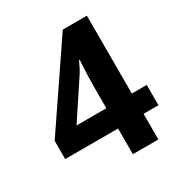

<svg xmlns="http://www.w3.org/2000/svg" viewBox="-168 -836 907 959"><g transform="rotate(-30 286.0 -357.0)"><path d="M555 -148H469V0H322V-148H17V-253L330 -714H469V-265H555ZM322 -386Q322 -409 323 -442Q324 -475 325.5 -503.5Q327 -532 328 -541H324Q315 -521 305 -502Q295 -483 281 -463L150 -265H322Z"/></g></svg>

Font: Noto Sans NKo Unjoined
Style: Bold
Weight: 700
Designer: Monotype Design Team
Foundry: Monotype Imaging Inc.
Version: Version 2.004